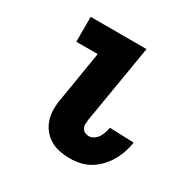

<svg xmlns="http://www.w3.org/2000/svg" viewBox="-126 -637 752 762"><g transform="rotate(30 250.0 -256.0)"><path d="M288 8Q264 8 240.5 3.5Q217 -1 197 -13Q177 -25 163 -43Q149 -61 142 -83.5Q135 -106 135 -130.5Q135 -155 140 -180L177 -406H79V-520H335L275 -161Q274 -151 273.5 -141Q273 -131 277.5 -123Q282 -115 290 -110.5Q298 -106 308 -106Q320 -106 331 -113Q342 -120 348.5 -130.5Q355 -141 359 -152.5Q363 -164 365 -175V-177L476 -173V-169Q472 -147 464.5 -125Q457 -103 444.5 -82Q432 -61 415 -43.5Q398 -26 377.5 -14Q357 -2 334 3Q311 8 288 8Z"/></g></svg>

Font: Iosevka Heavy
Style: Italic
Weight: 900
Italic angle: -9°
Monospace: yes
Designer: Belleve Invis
Foundry: Belleve Invis
Version: Version 32.5.0; ttfautohint (v1.8.4)